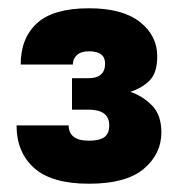

<svg xmlns="http://www.w3.org/2000/svg" viewBox="-20 -812 429 464"><path d="M195 -368Q105 -368 62.5 -406Q20 -444 20 -509H146Q146 -491 158 -481.5Q170 -472 195 -472Q220 -472 232 -480.5Q244 -489 244 -509Q244 -528 231.5 -537.5Q219 -547 194 -547H154V-623H194Q214 -623 224 -632Q234 -641 234 -658Q234 -673 224.5 -680.5Q215 -688 195 -688Q176 -688 166 -679Q156 -670 156 -656H30Q30 -720 69.5 -756Q109 -792 195 -792Q276 -792 318 -759Q360 -726 360 -676Q360 -637 342.5 -618.5Q325 -600 295 -590Q325 -580 347.5 -557Q370 -534 370 -492Q370 -440 327.5 -404Q285 -368 195 -368Z"/></svg>

Font: Golos Text SemiBold
Style: Regular
Weight: 600
Designer: A.Korolkova, Vitaly Kuzmin
Foundry: ParaType Ltd
Version: Version 2.004